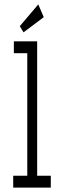

<svg xmlns="http://www.w3.org/2000/svg" viewBox="-20 -853 290 873"><path d="M40 0V-54H104V-611H43V-665H149V-54H211V0ZM87 -706 70 -734 154 -833 179 -775Z"/></svg>

Font: Inconsolata UltraCondensed
Style: Regular
Weight: 400
Width: 1
Monospace: yes
Designer: Raph Levien, Cyreal, Brenton Simpson
Foundry: Raph Levien, Cyreal, Google
Version: Version 3.000; ttfautohint (v1.8.2.53-6de2)